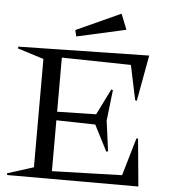

<svg xmlns="http://www.w3.org/2000/svg" viewBox="-55 -845 787 894"><g transform="rotate(5 338.5 -397.5)"><path d="M9.8 -7.8 132.8 -46.9V-553.2L9.8 -591.8L12.2 -600.1L622.1 -611.8L583 -397L575.2 -398.9L541 -561L217.8 -566.9V-314L399.9 -317.9L460 -439L467.8 -437L451.2 -293L470.2 -150.9L461.9 -148.9L399.9 -270L217.8 -273.9V-36.1L544.9 -45.9L596.2 -221.2L604 -223.1L625 0H12.2ZM269 -700.2 477.1 -794.9 505.9 -722.2 275.9 -670.9Z"/></g></svg>

Font: Halibut
Style: Regular
Weight: 400
Designer: Matteo Maggi
Foundry: Collletttivo
Version: Version 3.080 | FøM Fix